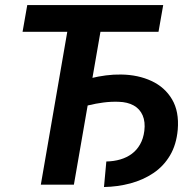

<svg xmlns="http://www.w3.org/2000/svg" viewBox="-20 -731 766 760"><path d="M272.9 -297.9 281.2 -404.8Q309.6 -414.1 339.4 -421.4Q369.1 -428.7 399.4 -432.6Q429.7 -436.5 459.5 -436Q526.9 -435.1 579.8 -410.4Q632.8 -385.7 661.1 -337.6Q689.5 -289.6 683.6 -217.8Q678.2 -158.2 652.8 -115.5Q627.4 -72.8 586.9 -45.7Q546.4 -18.6 496.1 -5.1Q445.8 8.3 391.6 9.3L400.9 -91.8Q430.7 -92.3 456.3 -99.9Q481.9 -107.4 501.7 -122.1Q521.5 -136.7 534.4 -159.4Q547.4 -182.1 551.3 -212.9Q555.7 -248.5 544.7 -274.2Q533.7 -299.8 509.3 -313.5Q484.9 -327.1 449.2 -328.1Q418.9 -329.1 389.2 -325.2Q359.4 -321.3 330.3 -314.2Q301.3 -307.1 272.9 -297.9ZM396 -710.9 272.5 0H141.6L264.6 -710.9ZM626 -710.9 607.4 -605H69.3L87.9 -710.9Z"/></svg>

Font: Roboto SemiBold
Style: Italic
Weight: 600
Designer: Christian Robertson
Foundry: Google
Version: Version 3.009; 2024